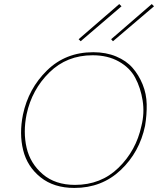

<svg xmlns="http://www.w3.org/2000/svg" viewBox="-20 -920 778 945"><path d="M377 -717 367 -727 567 -900 578 -889ZM536 -717 527 -727 727 -900 738 -889ZM346 5Q245 5 179.5 -47.5Q114 -100 94 -181Q74 -262 93 -356Q120 -484 211.5 -573.5Q303 -663 439 -663Q502 -663 552 -642Q602 -621 632.5 -586Q663 -551 682 -504.5Q701 -458 702 -406.5Q703 -355 694 -301Q667 -171 574 -83Q481 5 346 5ZM349 -10Q477 -10 563.5 -94.5Q650 -179 676 -300Q692 -363 682 -425.5Q672 -488 645.5 -537.5Q619 -587 564.5 -617.5Q510 -648 436 -648Q309 -648 223 -563.5Q137 -479 111 -358Q93 -270 111 -192.5Q129 -115 190.5 -62.5Q252 -10 349 -10Z"/></svg>

Font: EauTestText Thin
Style: Italic
Weight: 250
Italic angle: -12°
Designer: Christian Thalmann (Catharsis Fonts)
Version: Version 0.001;PS 000.001;hotconv 1.0.88;makeotf.lib2.5.64775